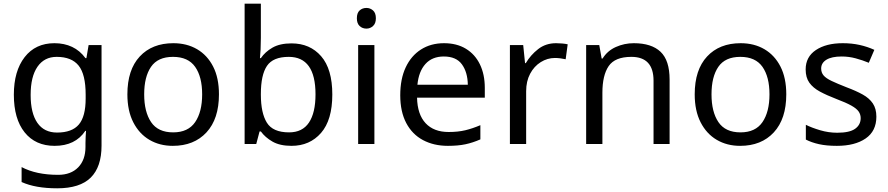

<svg xmlns="http://www.w3.org/2000/svg" viewBox="-20 -780 4812 1040"><path d="M275 -546Q328 -546 370.5 -526Q413 -506 443 -465H448L460 -536H530V9Q530 124 471.5 182Q413 240 290 240Q172 240 97 206V125Q176 167 295 167Q364 167 403.5 126.5Q443 86 443 16V-5Q443 -17 444 -39.5Q445 -62 446 -71H442Q388 10 276 10Q172 10 113.5 -63Q55 -136 55 -267Q55 -395 113.5 -470.5Q172 -546 275 -546ZM287 -472Q220 -472 183 -418.5Q146 -365 146 -266Q146 -167 182.5 -114.5Q219 -62 289 -62Q370 -62 407 -105.5Q444 -149 444 -246V-267Q444 -377 406 -424.5Q368 -472 287 -472Z M1166 -269Q1166 -136 1098.5 -63Q1031 10 916 10Q845 10 789.5 -22.5Q734 -55 702 -117.5Q670 -180 670 -269Q670 -402 737 -474Q804 -546 919 -546Q992 -546 1047.5 -513.5Q1103 -481 1134.5 -419.5Q1166 -358 1166 -269ZM761 -269Q761 -174 798.5 -118.5Q836 -63 918 -63Q999 -63 1037 -118.5Q1075 -174 1075 -269Q1075 -364 1037 -418Q999 -472 917 -472Q835 -472 798 -418Q761 -364 761 -269Z M1393 -575Q1393 -541 1391.5 -511.5Q1390 -482 1388 -465H1393Q1416 -499 1456 -522Q1496 -545 1559 -545Q1659 -545 1719.5 -475.5Q1780 -406 1780 -268Q1780 -130 1719 -60Q1658 10 1559 10Q1496 10 1456 -13Q1416 -36 1393 -68H1386L1368 0H1305V-760H1393ZM1544 -472Q1459 -472 1426 -423Q1393 -374 1393 -271V-267Q1393 -168 1425.5 -115.5Q1458 -63 1546 -63Q1618 -63 1653.5 -116Q1689 -169 1689 -269Q1689 -472 1544 -472Z M1965 -737Q1985 -737 2000.5 -723.5Q2016 -710 2016 -681Q2016 -653 2000.5 -639Q1985 -625 1965 -625Q1943 -625 1928 -639Q1913 -653 1913 -681Q1913 -710 1928 -723.5Q1943 -737 1965 -737ZM2008 -536V0H1920V-536Z M2385 -546Q2454 -546 2503.5 -516Q2553 -486 2579.5 -431.5Q2606 -377 2606 -304V-251H2239Q2241 -160 2285.5 -112.5Q2330 -65 2410 -65Q2461 -65 2500.5 -74.5Q2540 -84 2582 -102V-25Q2541 -7 2501 1.5Q2461 10 2406 10Q2330 10 2271.5 -21Q2213 -52 2180.5 -113.5Q2148 -175 2148 -264Q2148 -352 2177.5 -415Q2207 -478 2260.5 -512Q2314 -546 2385 -546ZM2384 -474Q2321 -474 2284.5 -433.5Q2248 -393 2241 -321H2514Q2513 -389 2482 -431.5Q2451 -474 2384 -474Z M2992 -546Q3007 -546 3024.5 -544.5Q3042 -543 3055 -540L3044 -459Q3031 -462 3015.5 -464Q3000 -466 2986 -466Q2945 -466 2909 -443.5Q2873 -421 2851.5 -380.5Q2830 -340 2830 -286V0H2742V-536H2814L2824 -438H2828Q2854 -482 2895 -514Q2936 -546 2992 -546Z M3413 -546Q3509 -546 3558 -499.5Q3607 -453 3607 -349V0H3520V-343Q3520 -472 3400 -472Q3311 -472 3277 -422Q3243 -372 3243 -278V0H3155V-536H3226L3239 -463H3244Q3270 -505 3316 -525.5Q3362 -546 3413 -546Z M4239 -269Q4239 -136 4171.5 -63Q4104 10 3989 10Q3918 10 3862.5 -22.5Q3807 -55 3775 -117.5Q3743 -180 3743 -269Q3743 -402 3810 -474Q3877 -546 3992 -546Q4065 -546 4120.5 -513.5Q4176 -481 4207.5 -419.5Q4239 -358 4239 -269ZM3834 -269Q3834 -174 3871.5 -118.5Q3909 -63 3991 -63Q4072 -63 4110 -118.5Q4148 -174 4148 -269Q4148 -364 4110 -418Q4072 -472 3990 -472Q3908 -472 3871 -418Q3834 -364 3834 -269Z M4727 -148Q4727 -70 4669 -30Q4611 10 4513 10Q4457 10 4416.5 1Q4376 -8 4345 -24V-104Q4377 -88 4422.5 -74.5Q4468 -61 4515 -61Q4582 -61 4612 -82.5Q4642 -104 4642 -140Q4642 -160 4631 -176Q4620 -192 4591.5 -208Q4563 -224 4510 -244Q4458 -264 4421 -284Q4384 -304 4364 -332Q4344 -360 4344 -404Q4344 -472 4399.5 -509Q4455 -546 4545 -546Q4594 -546 4636.5 -536.5Q4679 -527 4716 -510L4686 -440Q4652 -454 4615 -464Q4578 -474 4539 -474Q4485 -474 4456.5 -456.5Q4428 -439 4428 -409Q4428 -387 4441 -371.5Q4454 -356 4484.5 -341.5Q4515 -327 4566 -307Q4617 -288 4653 -268Q4689 -248 4708 -219.5Q4727 -191 4727 -148Z"/></svg>

Font: Noto Sans Avestan
Style: Regular
Weight: 400
Designer: Monotype Design Team
Foundry: Monotype Imaging Inc.
Version: Version 2.003; ttfautohint (v1.8.4.7-5d5b)